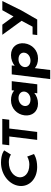

<svg xmlns="http://www.w3.org/2000/svg" viewBox="1395 -2164 1029 3859"><g transform="rotate(-90 1909.5 -234.5)"><path d="M530.8 -159.4C336.4 -159.4 264.8 -271.6 276.4 -365.9C287.9 -459.4 387 -571.6 581.4 -571.6C680.1 -571.6 731.8 -528.3 731.8 -528.3L816.5 -664.3C816.5 -664.3 746.2 -728.9 570.9 -728.9C330.2 -728.9 127.5 -565.7 102.8 -364.2C78.2 -163.6 242 -2.1 481.7 -2.1C657 -2.1 743.1 -66.7 743.1 -66.7L691.8 -202.7C691.8 -202.7 629.5 -159.4 530.8 -159.4Z M919.8 -562.9H1096.2L1027.3 -1.9H1187.1L1256 -562.9H1432.4L1449.6 -703.1H937Z M1520.8 -256C1502.4 -106 1592.5 15 1756.6 15C1841.3 15 1917.7 -16 1968.8 -58H1971.3L1964.1 0H2144.6L2207.6 -513H2024.7L2018.7 -464C1972.9 -505 1906.8 -528 1823.3 -528C1659.2 -528 1539.2 -406 1520.8 -256ZM1708.8 -256C1717.5 -327 1787.8 -377 1868.9 -377C1948.7 -377 2006.5 -327 1997.8 -256C1989.2 -186 1922.8 -136 1839.3 -136C1752.1 -136 1700.2 -186 1708.8 -256Z M2967.6 -257C2986 -407 2895.9 -528 2731.8 -528C2647.1 -528 2570.7 -497 2519.5 -455H2517.3L2524.5 -513H2344L2249.1 260H2431.8L2469.7 -49C2515.5 -8 2581.6 15 2665.1 15C2829.2 15 2949.2 -107 2967.6 -257ZM2779.6 -257C2770.9 -186 2700.6 -136 2619.5 -136C2539.7 -136 2482.1 -186 2490.8 -257C2499.4 -327 2565.6 -377 2649.1 -377C2736.2 -377 2788.2 -327 2779.6 -257Z M3139.8 -702.1 3420.9 -315.4 3302.7 -94.4H3145.9L3134.5 -0.9H3252.7H3446.1L3630.3 -320.5L3818.6 -702.1H3634L3507.7 -477.7L3342.9 -702.1Z"/></g></svg>

Font: Hussar
Style: BdSuprExtOblOne
Weight: 700
Foundry: Cannot Into Space Fonts
Version: Version 2.00